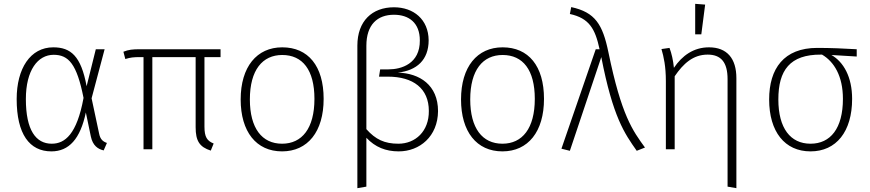

<svg xmlns="http://www.w3.org/2000/svg" viewBox="-20 -779 4540 1002"><path d="M258 -532C138 -532 67 -421 67 -262C67 -79 134 11 248 11C340 11 399 -54 428 -192L454 -67C464 -19 491 -1 521 6L538 -33C518 -40 503 -51 497 -83L458 -266L526 -522H480L432 -329C403 -487 349 -532 258 -532ZM260 -493C338 -493 381 -445 416 -268C381 -78 319 -29 250 -29C167 -29 115 -100 115 -262C115 -412 177 -493 260 -493Z M1131 -481V-522H709C673 -522 651 -520 624 -509L634 -471C661 -479 675 -481 712 -481H729V0H775V-481H1001V-115C1001 -44 1021 -12 1080 7L1095 -30C1061 -44 1047 -63 1047 -118V-481Z M1453 -532C1320 -532 1236 -430 1236 -260C1236 -92 1317 11 1452 11C1586 11 1669 -92 1669 -263C1669 -435 1588 -532 1453 -532ZM1453 -492C1559 -492 1621 -414 1621 -263C1621 -109 1556 -29 1452 -29C1347 -29 1284 -110 1284 -260C1284 -414 1350 -492 1453 -492Z M2056 -400C2155 -411 2217 -466 2217 -569C2216 -678 2138 -741 2036 -741C1922 -741 1845 -669 1845 -541V203L1892 195V-60C1938 -11 1993 11 2061 11C2170 11 2265 -67 2266 -199C2266 -335 2170 -397 2056 -400ZM2059 -29C1987 -29 1940 -51 1892 -105V-540C1892 -651 1950 -702 2036 -702C2114 -702 2171 -660 2171 -568C2172 -446 2074 -417 2008 -417H1964L1958 -379H2004C2137 -379 2218 -317 2218 -200C2219 -94 2148 -29 2059 -29Z M2603 -532C2470 -532 2386 -430 2386 -260C2386 -92 2467 11 2602 11C2736 11 2819 -92 2819 -263C2819 -435 2738 -532 2603 -532ZM2603 -492C2709 -492 2771 -414 2771 -263C2771 -109 2706 -29 2602 -29C2497 -29 2434 -110 2434 -260C2434 -414 2500 -492 2603 -492Z M2961 -742 2954 -706C3055 -684 3086 -629 3109 -522H3089L2910 -3L2954 8L3118 -481C3179 -167 3239 -83 3303 8L3346 -9C3282 -97 3223 -176 3155 -507C3125 -652 3086 -715 2961 -742Z M3660 -755 3608 -759V-600H3640ZM3680 -532C3600 -532 3540 -489 3497 -425C3493 -465 3485 -500 3474 -529L3432 -523C3444 -482 3455 -433 3455 -355V0H3501V-381C3546 -447 3597 -494 3673 -494C3742 -494 3777 -455 3777 -366V195L3823 203V-371C3823 -474 3774 -532 3680 -532Z M4451 -522C4387 -526 4312 -529 4245 -529C4071 -529 3994 -421 3994 -260C3994 -92 4075 11 4210 11C4344 11 4427 -92 4427 -263C4427 -378 4382 -456 4319 -492L4451 -484ZM4379 -263C4379 -109 4314 -29 4210 -29C4105 -29 4042 -110 4042 -260C4042 -412 4102 -495 4265 -494H4270C4333 -457 4379 -382 4379 -263Z"/></svg>

Font: Fira Sans ExtraLight
Style: Regular
Weight: 200
Designer: bBox Type GmbH & Carrois Corporate GbR & Edenspiekermann AG
Foundry: bBox Type GmbH & Carrois Corporate GbR & Edenspiekermann AG
Version: Version 4.300;PS 004.300;hotconv 1.0.88;makeotf.lib2.5.64775